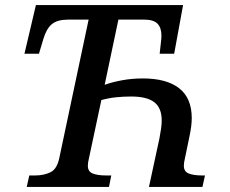

<svg xmlns="http://www.w3.org/2000/svg" viewBox="-20 -734 904 754"><path d="M85 0 95 -45H119Q152 -45 178 -57.5Q204 -70 213 -114L328 -657H248Q205 -657 183.5 -639Q162 -621 150 -580L133 -523H76L121 -714H699L664 -523H607L611 -559Q614 -583 614 -594Q614 -625 598.5 -641Q583 -657 546 -657H445L391 -401Q422 -412 460.5 -419Q499 -426 541 -426Q634 -426 683.5 -387.5Q733 -349 733 -270Q733 -240 724 -198L706 -111Q702 -95 702 -83Q702 -60 721.5 -52.5Q741 -45 773 -45H785L775 0H565L606 -190Q610 -211 612.5 -228.5Q615 -246 615 -261Q615 -310 586 -332.5Q557 -355 495 -355Q465 -355 436 -352Q407 -349 378 -341L329 -111Q325 -95 325 -83Q325 -60 344.5 -52.5Q364 -45 395 -45H417L408 0Z"/></svg>

Font: Noto Serif Medium
Style: Italic
Weight: 500
Italic angle: -12°
Designer: Monotype Design Team
Foundry: Monotype Imaging Inc.
Version: Version 2.014; ttfautohint (v1.8.4.7-5d5b)